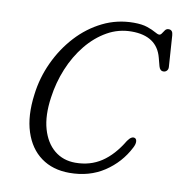

<svg xmlns="http://www.w3.org/2000/svg" viewBox="-81 -789 828 880"><g transform="rotate(10 332.5 -349.5)"><path d="M568.5 -194.5Q576 -190.5 576.2 -178.5Q576.5 -166.5 568 -150.5Q530.5 -77 461.2 -31.2Q392 14.5 299 14.5Q221.5 14.5 167.5 -24.8Q113.5 -64 89.8 -137.2Q66 -210.5 79.5 -311.5Q89 -390 122.5 -462.2Q156 -534.5 208.2 -591.5Q260.5 -648.5 327.5 -681.5Q394.5 -714.5 471.5 -714.5Q510 -714.5 534.8 -706Q559.5 -697.5 573.5 -689.2Q587.5 -681 594.5 -681Q601.5 -681 606.5 -689Q611.5 -697 617.5 -705Q623.5 -713 634 -713Q653 -713 654.5 -688.5L664.5 -542Q665 -531.5 658.8 -524.8Q652.5 -518 643 -518Q627 -518 621.5 -538.5L611.5 -576.5Q586.5 -673 469 -673Q408 -673 355.5 -643.2Q303 -613.5 261.5 -562.5Q220 -511.5 193.2 -446.5Q166.5 -381.5 157 -311.5Q144.5 -225.5 162.2 -164Q180 -102.5 220.5 -69.2Q261 -36 318 -36Q387 -36 439.8 -71Q492.5 -106 534 -175.5Q552.5 -202 568.5 -194.5Z"/></g></svg>

Font: Fraunces 72pt SuperSoft Light
Style: Italic
Weight: 300
Italic angle: -16°
Version: Version 1.000;[b76b70a41]